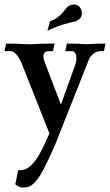

<svg xmlns="http://www.w3.org/2000/svg" viewBox="-34 -610 490 855"><path d="M71.8 225.1Q70.3 225.1 61.8 224.9Q53.2 224.6 34.2 210.9L46.9 147.9H58.1Q103.5 147.9 147.5 66.4Q162.1 38.6 186 -16.1L60.1 -333.5Q36.6 -382.3 13.7 -382.3H-14.2L-6.3 -416Q43 -416 63.5 -414.1Q77.1 -413.1 99.6 -413.1Q114.3 -413.1 125 -413.8Q135.7 -414.6 152.6 -415.3Q169.4 -416 209 -416L201.7 -382.3H184.6Q159.2 -382.3 159.2 -358.9Q159.2 -349.1 164.1 -335.9L237.3 -144L301.8 -323.2Q306.2 -335.4 306.2 -348.6Q306.2 -350.1 305.9 -357.7Q305.7 -365.2 300.5 -373.8Q295.4 -382.3 287.1 -382.3H256.3Q261.2 -400.9 263.7 -416Q298.3 -416 312.7 -415.3Q327.1 -414.6 334.5 -413.8Q341.8 -413.1 349.1 -413.1H355Q384.3 -416 436 -416L428.7 -382.3H414.6Q384.8 -382.3 364.3 -351.1L210.4 37.1Q184.6 97.2 158.7 146.5Q132.8 195.8 106.9 214.4Q92.3 225.1 71.8 225.1ZM177.2 -473.1 189 -515.6Q197.3 -518.6 198.5 -519.3Q199.7 -520 201.2 -520Q223.1 -530.3 240.5 -549.1Q257.8 -567.9 262.5 -575Q267.1 -582 279.3 -586.9Q286.6 -589.8 293.9 -589.8Q319.8 -589.8 328.1 -564.5Q330.6 -557.6 330.6 -551.3Q330.6 -527.8 307.6 -517.6L302.7 -515.1Q243.7 -502.4 203.1 -484.4Z"/></svg>

Font: Quaaykop
Style: Medium
Weight: 500
Designer: Tup Wanders
Foundry: Free font, DO NOT SELL
Version: Version 1.00;July 31, 2023;FontCreator 11.5.0.2430 64-bit